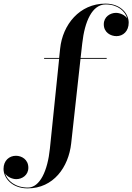

<svg xmlns="http://www.w3.org/2000/svg" viewBox="-212 -780 731 1060"><path d="M31.5 -460V-455.5H114.5L63.5 40C51 162.5 8.5 255.5 -58 255.5C-127.5 255.5 -171 218 -184 177.5C-170.5 198 -143 209 -122 209C-90.5 209 -55.5 187.5 -55.5 146C-55.5 100 -93 80 -124 80C-161 80 -192.5 106.5 -192.5 152.5C-192.5 203 -145.5 260 -59.5 260C83 260 166.5 143 181 11.5L232.5 -455.5H377V-460H233L242 -540C255.5 -662.5 297 -755.5 371.5 -755.5C438 -755.5 479 -718.5 490.5 -678C477.5 -698 449 -709 428 -709C397 -709 361 -687.5 361 -646C361 -600 399.5 -580.5 431 -580.5C467.5 -580.5 498.5 -607.5 498.5 -655C498.5 -703 456 -760 370 -760C227.5 -760 133.5 -644 120 -511.5L114.5 -460Z"/></svg>

Font: Bodoni* 36pt Medium
Style: Regular
Weight: 500
Version: Version 2.3